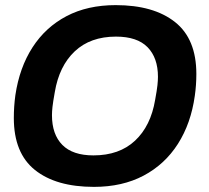

<svg xmlns="http://www.w3.org/2000/svg" viewBox="-20 -718 818 750"><path d="M347 12Q199 12 116.5 -54Q34 -120 34 -257Q34 -302 40 -346Q56 -454 107 -533Q158 -612 240 -655Q322 -698 432 -698Q580 -698 663.5 -632Q747 -566 747 -429Q747 -386 741 -344Q726 -236 675 -156Q624 -76 541 -32Q458 12 347 12ZM345 -111Q446 -111 507.5 -168.5Q569 -226 586 -328Q593 -366 595 -385Q597 -404 597 -418Q597 -492 556.5 -533.5Q516 -575 433 -575Q333 -575 272 -517.5Q211 -460 194 -358Q187 -319 185 -300.5Q183 -282 183 -268Q183 -193 223.5 -152Q264 -111 345 -111Z"/></svg>

Font: Archivo VF Beta
Style: Italic
Weight: 400
Italic angle: -10°
Designer: Hector Gatti
Foundry: Omnibus-Type
Version: Version 1.002